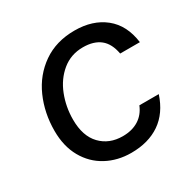

<svg xmlns="http://www.w3.org/2000/svg" viewBox="-161 -871 1031 1037"><g transform="rotate(-30 354.0 -352.0)"><path d="M69 -299Q69 -410 111 -505Q153 -600 235.5 -657.5Q318 -715 433 -715Q546 -715 619.5 -656Q693 -597 708 -484H585Q573 -551 533.5 -582.5Q494 -614 427 -614Q352 -614 297 -569Q242 -524 214 -452.5Q186 -381 186 -302Q186 -199 238.5 -144.5Q291 -90 375 -90Q433 -90 474 -115.5Q515 -141 535 -190H656Q623 -89 550 -39Q477 11 370 11Q285 11 216.5 -26Q148 -63 108.5 -133Q69 -203 69 -299Z"/></g></svg>

Font: CBA Beacon Sans Bold
Style: Italic
Weight: 700
Italic angle: -13°
Designer: Wei Huang
Foundry: Wei Huang
Version: Version 1.002